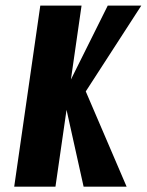

<svg xmlns="http://www.w3.org/2000/svg" viewBox="-20 -682 535 700"><path d="M441.6 -1.5 292.7 -348.7 495.1 -661.5H372.8L238.5 -391.9L277.3 -661.5H126.9L31.8 -1.5H182.2L222.6 -281.5L284.8 -1.5Z"/></svg>

Font: Blink
Style: Obl
Weight: 400
Designer: Mew Too
Foundry: Cannot Into Space Fonts
Version: Version 001.000